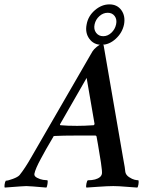

<svg xmlns="http://www.w3.org/2000/svg" viewBox="-80 -848 687 872"><path d="M371.6 -774.9Q354.5 -759.8 349.6 -737.3Q344.7 -714.8 356.4 -699.2Q368.2 -683.6 388.7 -683.6Q409.2 -683.6 425.8 -699.2Q442.4 -714.8 447.3 -737.3Q452.1 -759.8 440.9 -774.9Q429.7 -790 409.2 -790Q388.7 -790 371.6 -774.9ZM313.5 -737.3Q320.3 -775.4 351.1 -801.8Q381.8 -828.1 417 -828.1Q452.1 -828.1 471.2 -801.8Q490.2 -775.4 483.4 -737.3Q475.6 -699.2 445.8 -671.9Q416 -644.5 380.9 -644.5Q345.7 -644.5 325.7 -671.9Q305.7 -699.2 313.5 -737.3ZM61.5 -132.8 339.8 -614.3Q345.7 -624 359.4 -635.3Q373 -646.5 379.9 -646.5Q386.7 -646.5 390.6 -642.6L478.5 -133.8Q482.4 -114.3 486.3 -89.8L489.3 -66.4Q492.2 -52.7 506.3 -43.5Q520.5 -34.2 531.2 -31.7Q542 -29.3 548.8 -29.3Q550.8 -23.4 548.8 -11.2Q546.9 1 543.9 3.9Q536.1 3.9 497.1 0.5Q458 -2.9 434.6 -2.9Q409.2 -2.9 362.3 0.5Q315.4 3.9 312.5 3.9Q309.6 0 312.5 -14.2Q315.4 -28.3 319.3 -29.3Q356.4 -29.3 374 -43.9Q380.9 -49.8 382.8 -58.6Q384.8 -67.4 378.4 -109.9Q372.1 -152.3 365.2 -190.4L358.4 -228.5Q356.4 -232.4 353.5 -232.4H264.6Q206.1 -232.4 168.9 -230.5Q162.1 -230.5 162.1 -226.6Q125 -164.1 105.5 -127Q80.1 -80.1 76.2 -58.6Q74.2 -47.9 88.4 -40.5Q102.5 -33.2 115.7 -31.2Q128.9 -29.3 135.7 -29.3Q137.7 -25.4 135.7 -12.7Q133.8 0 130.9 3.9Q53.7 -2.9 39.1 -2.9Q28.3 -2.9 -58.6 3.9Q-60.5 1 -59.1 -10.3Q-57.6 -21.5 -53.7 -27.3Q-43.9 -27.3 -21.5 -35.6Q1 -43.9 8.8 -52.7Q33.2 -83 61.5 -132.8ZM313.5 -494.1 192.4 -283.2Q192.4 -279.3 194.3 -279.3Q224.6 -276.4 270.5 -276.4Q302.7 -276.4 345.7 -279.3L349.6 -284.2Z"/></svg>

Font: Crimson
Style: SemiboldItalic
Weight: 600
Italic angle: -11°
Version: Version 0.8 ; ttfautohint (v1.00) -l 8 -r 50 -G 200 -x 14 -D